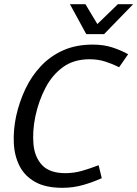

<svg xmlns="http://www.w3.org/2000/svg" viewBox="-20 -887 656 917"><path d="M292 -60Q333 -60 371.5 -71Q410 -82 451 -98L466 -36Q424 -17 377 -3.5Q330 10 278 10Q198 10 148 -18Q98 -46 73.5 -94Q49 -142 46 -203.5Q43 -265 57 -332Q72 -400 101 -461.5Q130 -523 175 -571Q220 -619 281.5 -646.5Q343 -674 423 -674Q475 -674 516.5 -660.5Q558 -647 592 -628L549 -566Q517 -582 482.5 -593Q448 -604 408 -604Q333 -604 281.5 -567Q230 -530 197.5 -468Q165 -406 149 -332Q134 -259 140 -197Q146 -135 182 -97.5Q218 -60 292 -60ZM616 -867 477 -724H392L314 -867H388L445 -772L543 -867Z"/></svg>

Font: Epunda Sans
Style: Italic
Weight: 400
Italic angle: -12.0243°
Designer: Simon Atzbach
Foundry: typofactur
Version: Version 2.204; ttfautohint (v1.8.4.7-5d5b)